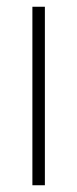

<svg xmlns="http://www.w3.org/2000/svg" viewBox="-20 -549 228 569"><path d="M113 0V-529H76V0Z"/></svg>

Font: Noto Sans Sinhala UI Condensed ExtraLight
Style: Regular
Weight: 200
Width: 3
Designer: Jelle Bosma - Monotype Design Team
Foundry: Monotype Imaging Inc.
Version: Version 2.006